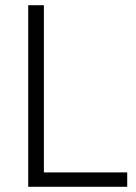

<svg xmlns="http://www.w3.org/2000/svg" viewBox="-20 -715 520 735"><path d="M88 -695H148V-55H467V0H88Z"/></svg>

Font: Cairo Light
Style: Regular
Weight: 300
Designer: Mohamed Gaber, Accademia di Belle Arti di Urbino and others
Foundry: Kief Type Foundry, Accademia di Belle Arti di Urbino and others
Version: Version 3.011